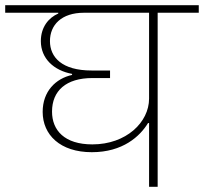

<svg xmlns="http://www.w3.org/2000/svg" viewBox="-40 -718 784 738"><path d="M533 0H566V-669H724V-698H-20V-669H184V-666C147 -650 117 -614 117 -560C117 -493 167 -447 237 -434V-430C174 -416 124 -367 124 -288C124 -200 191 -133 313 -133C432 -133 498 -194 529 -245H533ZM315 -163C208 -163 160 -217 160 -289C160 -369 214 -418 315 -418H383V-447H312C198 -447 152 -498 152 -560C152 -622 196 -669 283 -669H533V-339C533 -248 445 -163 315 -163Z"/></svg>

Font: IBM Plex Devanagari ExtraLight
Style: Regular
Weight: 200
Designer: Mike Abbink, Paul van der Laan, Pieter van Rosmalen, Erin McLaughlin
Foundry: Bold Monday
Version: Version 1.0